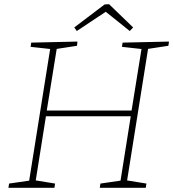

<svg xmlns="http://www.w3.org/2000/svg" viewBox="-20 -890 821 910"><path d="M20 0 23 -20 127 -35 117 -26 219 -666 225 -657 125 -668 128 -688 347 -693 345 -673 241 -657 250 -666 200 -356 194 -366H612L602 -356L652 -666L657 -657L558 -668L561 -688L781 -693L778 -673L673 -657L683 -666L581 -26L575 -36L674 -20L671 0H453L456 -20L559 -35L550 -26L601 -347L608 -339H190L199 -347L148 -26L143 -36L241 -20L238 0ZM344 -743 332 -760 476 -869 497 -870 611 -760 595 -743 474 -840H490Z"/></svg>

Font: Bitter Thin ExtraLight
Style: Italic
Weight: 250
Italic angle: -9°
Version: Version 2.002